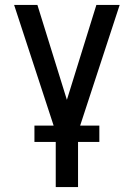

<svg xmlns="http://www.w3.org/2000/svg" viewBox="-20 -540 540 775"><path d="M205 215V-7L37 -520H131L250 -137L369 -520H463L295 -7V215ZM381 33H119V-33H381Z"/></svg>

Font: Iosevka Medium
Style: Regular
Weight: 500
Monospace: yes
Designer: Belleve Invis
Foundry: Belleve Invis
Version: Version 32.5.0; ttfautohint (v1.8.4)